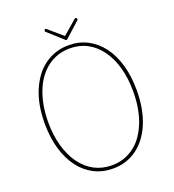

<svg xmlns="http://www.w3.org/2000/svg" viewBox="-274 -1881 1905 2106"><g transform="rotate(-20 678.5 -827.5)"><path d="M680 19Q559 19 459.5 -32Q360 -83 289 -178Q218 -273 179.5 -405.5Q141 -538 141 -701Q141 -810 158 -905.5Q175 -1001 209 -1081Q243 -1161 289.5 -1223.5Q336 -1286 396.5 -1330Q457 -1374 528 -1397Q599 -1420 680 -1420Q801 -1420 899.5 -1368.5Q998 -1317 1068.5 -1223Q1139 -1129 1177 -996.5Q1215 -864 1215 -701Q1215 -593 1198 -497Q1181 -401 1148 -321Q1115 -241 1068 -178Q1021 -115 961.5 -71Q902 -27 831.5 -4Q761 19 680 19ZM680 -19Q755 -19 820 -41Q885 -63 940.5 -104.5Q996 -146 1038.5 -205.5Q1081 -265 1111.5 -341Q1142 -417 1158 -507.5Q1174 -598 1174 -701Q1174 -856 1139 -981Q1104 -1106 1038.5 -1196.5Q973 -1287 882.5 -1335Q792 -1383 680 -1383Q605 -1383 539 -1361Q473 -1339 418 -1297.5Q363 -1256 319 -1196.5Q275 -1137 245 -1061Q215 -985 198.5 -895Q182 -805 182 -701Q182 -547 218 -421.5Q254 -296 319.5 -205.5Q385 -115 476.5 -67Q568 -19 680 -19ZM854 -1674Q861 -1674 865.5 -1668.5Q870 -1663 870 -1655Q870 -1652 869 -1649.5Q868 -1647 865 -1644L695 -1491Q690 -1485 686.5 -1483.5Q683 -1482 679 -1482Q675 -1482 671.5 -1483.5Q668 -1485 663 -1492L493 -1645Q490 -1648 489 -1651Q488 -1654 488 -1656Q488 -1664 492.5 -1669Q497 -1674 504 -1674Q508 -1674 511 -1672Q514 -1670 516 -1668L679 -1528L841 -1668Q844 -1670 847 -1672Q850 -1674 854 -1674Z"/></g></svg>

Font: Playwrite BE WAL Thin
Style: Regular
Weight: 250
Version: Version 1.002